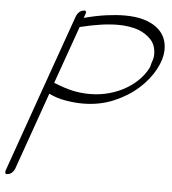

<svg xmlns="http://www.w3.org/2000/svg" viewBox="-53 -765 748 834"><g transform="rotate(5 321.5 -348.5)"><path d="M281 -685Q334 -699 378 -705Q422 -711 458 -711Q507 -711 542 -700.5Q577 -690 599.5 -672Q622 -654 632.5 -630.5Q643 -607 643 -580Q643 -539 618.5 -492.5Q594 -446 549.5 -406Q505 -366 443.5 -340Q382 -314 308 -314Q275 -314 235 -320.5Q195 -327 161 -344L42 -7Q37 5 28 12.5Q19 20 7 20Q0 20 0 12Q0 8 1 5L133 -369L246 -688Q251 -701 260.5 -709Q270 -717 282 -717Q289 -717 289 -710Q289 -707 287 -701ZM520 -655Q502 -661 480 -664.5Q458 -668 432 -668Q364 -668 267 -644L178 -393Q224 -374 260.5 -366Q297 -358 335 -358Q381 -358 421.5 -369.5Q462 -381 494.5 -400.5Q527 -420 551 -445.5Q575 -471 587 -498Q591 -515 595.5 -527Q600 -539 600 -553Q600 -593 577.5 -617.5Q555 -642 520 -655Z"/></g></svg>

Font: Discipuli Britannica
Style: Regular
Weight: 400
Designer: Peter Wiegel
Foundry: Peter Wiegel
Version: Version 0.001 2009